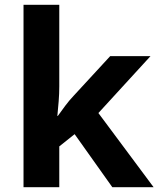

<svg xmlns="http://www.w3.org/2000/svg" viewBox="-20 -780 660 800"><path d="M227 -420Q227 -389 224.5 -358.5Q222 -328 219 -297H221Q236 -318 252 -339.5Q268 -361 286 -380L439 -546H607L390 -309L620 0H448L291 -221L227 -170V0H78V-760H227Z"/></svg>

Font: Noto Sans Tamil
Style: Bold
Weight: 700
Designer: Jelle Bosma - Monotype Design Team
Foundry: Monotype Imaging Inc.
Version: Version 2.004; ttfautohint (v1.8.4.7-5d5b)